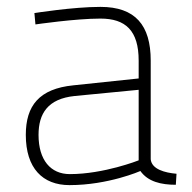

<svg xmlns="http://www.w3.org/2000/svg" viewBox="-20 -529 558 558"><path d="M418 -353C418 -456 373 -509 272 -509C192 -509 80 -491 80 -491L83 -458C83 -458 199 -475 272 -475C345 -475 383 -440 383 -353V-301L193 -281C94 -271 55 -222 55 -137C55 -40 104 9 182 9C295 9 388 -32 388 -32C410 -1 448 8 491 8L493 -24C459 -27 421 -37 418 -66ZM383 -268V-63C383 -63 282 -23 183 -23C127 -23 92 -64 92 -137C92 -199 119 -242 197 -250Z"/></svg>

Font: TitilliumText22L
Style: 1 wt
Weight: 100
Designer: Campivisivi
Foundry: Campivisivi
Version: 1.000